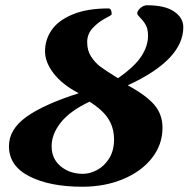

<svg xmlns="http://www.w3.org/2000/svg" viewBox="-20 -696 716 729"><path d="M14 -141Q14 -205 80.5 -252.5Q147 -300 279 -342Q216 -375 183.5 -417.5Q151 -460 151 -501Q151 -546 176.5 -582.5Q202 -619 256.5 -641.5Q311 -664 392 -664Q404 -664 404 -641Q404 -639 378.5 -625.5Q353 -612 332 -589.5Q311 -567 311 -536Q311 -504 326 -481Q341 -458 361 -443Q381 -428 428 -399Q491 -443 516.5 -482Q542 -521 542 -560Q542 -586 533.5 -601Q525 -616 513 -628Q501 -640 501 -645Q501 -655 513 -665.5Q525 -676 538 -676Q607 -676 641.5 -652Q676 -628 676 -593Q676 -469 465 -372Q534 -335 565.5 -298.5Q597 -262 597 -211Q597 -147 557 -96Q517 -45 447.5 -16Q378 13 293 13Q169 13 91.5 -26.5Q14 -66 14 -141ZM413 -167Q413 -209 392.5 -243Q372 -277 320 -310Q246 -275 211 -231Q176 -187 176 -141Q176 -93 210.5 -64.5Q245 -36 295 -36Q321 -36 348.5 -50.5Q376 -65 394.5 -94.5Q413 -124 413 -167Z"/></svg>

Font: EB Garamond ExtraBold
Style: Italic
Weight: 800
Italic angle: -17.2°
Designer: Georg Duffner and Octavio Pardo
Foundry: Georg Duffner
Version: Version 1.000